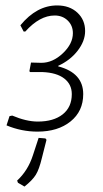

<svg xmlns="http://www.w3.org/2000/svg" viewBox="-20 -480 379 706"><path d="M118 4Q59 4 4 -19L15 -53L25 -55Q77 -33 119 -33Q177 -33 210.5 -59.5Q244 -86 244 -134Q244 -170 216 -191.5Q188 -213 136 -215H91L88 -218L94 -250L132 -249Q174 -249 211 -284Q248 -319 248 -358Q248 -386 229 -404.5Q210 -423 181 -423Q126 -423 73 -364H67L55 -387Q115 -460 190 -460Q236 -460 264.5 -433.5Q293 -407 293 -366Q293 -329 265.5 -293.5Q238 -258 194 -238V-236Q286 -212 286 -134Q286 -71 239.5 -33.5Q193 4 118 4ZM70 206 46 192 43 184Q83 147 101 91L122 27L147 29L151 34L134 101Q124 143 111.5 163Q99 183 70 206Z"/></svg>

Font: Alegreya Sans SC Light
Style: Italic
Weight: 300
Italic angle: -7°
Designer: Juan Pablo del Peral
Foundry: Huerta Tipografica
Version: Version 2.007